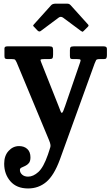

<svg xmlns="http://www.w3.org/2000/svg" viewBox="-20 -775 612 1056"><path d="M3 125.5Q3 81.5 27.2 55Q51.5 28.5 85 28.5Q113 28.5 130.2 44.5Q147.5 60.5 147.5 90.5Q147.5 111.5 138.8 122Q130 132.5 118.5 137.5Q107 142.5 98.2 146.8Q89.5 151 89.5 159.5Q89.5 174.5 101.8 185.5Q114 196.5 134.5 196.5Q163 196.5 191.2 170.8Q219.5 145 243.5 75.5L252.5 48Q259 32.5 257.5 21.5Q256 10.5 249.5 -4.5L72 -431Q66.5 -442.5 63.2 -446.2Q60 -450 45 -450H23.5Q12 -450 8.2 -453.2Q4.5 -456.5 4.5 -467V-508.5Q4.5 -520 19.5 -520H252Q264 -520 268 -515.8Q272 -511.5 272 -498.5V-474Q272 -459 268.2 -454.5Q264.5 -450 250.5 -450H222Q207.5 -450 204.2 -447.5Q201 -445 205.5 -435L301 -194.5Q308.5 -176.5 312.2 -165.5Q316 -154.5 319.5 -154.5Q324 -154.5 327.8 -164.2Q331.5 -174 338 -191.5L421 -433Q425 -443.5 422 -446.8Q419 -450 403.5 -450H381Q370 -450 367.2 -454Q364.5 -458 364.5 -468V-498.5Q364.5 -511.5 368.5 -515.8Q372.5 -520 385 -520H551Q568 -520 568 -506.5V-471.5Q568 -460.5 565 -455.2Q562 -450 551 -450H528.5Q511.5 -450 508.5 -444Q505.5 -438 500.5 -426L309 103.5Q277 190 234.5 225.8Q192 261.5 134.5 261.5Q71.5 261.5 37.2 222Q3 182.5 3 125.5ZM186 -607.5 168 -626.5Q162.5 -632 162.2 -634Q162 -636 167.5 -642L261.5 -746.5Q269 -755 288 -755H345.5Q355.5 -755 359.8 -753Q364 -751 368.5 -746.5L464.5 -640Q470 -634.5 463.5 -628L441 -605.5Q435.5 -600 433.5 -600.2Q431.5 -600.5 425 -605L327.5 -677.5Q314.5 -687 302.5 -678L204 -604.5Q195.5 -598 186 -607.5Z"/></svg>

Font: Besley* Narrow Semi
Style: Regular
Weight: 600
Width: 4
Designer: Owen Earl
Foundry: indestructible type*
Version: Version 3.000; ttfautohint (v1.8.3)